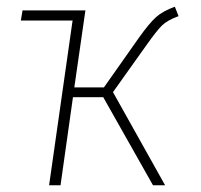

<svg xmlns="http://www.w3.org/2000/svg" viewBox="-20 -551 597 571"><path d="M415 -416 316 -277 471 0H435L287 -262H197L160 0H126L196 -491L195 -490H42L47 -520H234L201 -291H289L394 -440Q424 -482 444 -500Q464 -518 500 -531L511 -503Q478 -491 462 -475.5Q446 -460 415 -416Z"/></svg>

Font: Fira Sans UltraLight
Style: Italic
Weight: 200
Italic angle: -8°
Designer: Carrois Corporate & Edenspiekermann AG
Foundry: Carrois Corporate GbR & Edenspiekermann AG
Version: Version 4.203;PS 004.203;hotconv 1.0.88;makeotf.lib2.5.64775